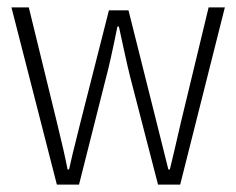

<svg xmlns="http://www.w3.org/2000/svg" viewBox="-20 -500 640 520"><path d="M134 0 11 -480H58L134 -169Q154 -88 163 -41H167Q172 -66 198 -169L275 -472H328L404 -169L436 -41H440Q448 -73 470 -169L545 -480H589L468 0H408L333 -290Q327 -313 317 -359Q307 -405 302 -428H298Q278 -329 267 -289L194 0Z"/></svg>

Font: TypoPRO Source Code Pro
Style: Regular
Weight: 300
Monospace: yes
Designer: Paul D. Hunt, Teo Tuominen
Foundry: Adobe Systems Incorporated
Version: Version 2.010;PS 1.0;hotconv 1.0.84;makeotf.lib2.5.63406